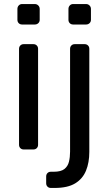

<svg xmlns="http://www.w3.org/2000/svg" viewBox="-20 -738 536 948"><path d="M97 0Q87 0 80.5 -6.5Q74 -13 74 -23V-497Q74 -507 80.5 -513.5Q87 -520 97 -520H145Q155 -520 161.5 -513.5Q168 -507 168 -497V-23Q168 -13 161.5 -6.5Q155 0 145 0ZM89 -617Q79 -617 72.5 -623.5Q66 -630 66 -640V-694Q66 -704 72.5 -711Q79 -718 89 -718H152Q162 -718 169 -711Q176 -704 176 -694V-640Q176 -630 169 -623.5Q162 -617 152 -617ZM231 190Q221 190 214.5 183.5Q208 177 208 167V133Q208 123 214.5 116.5Q221 110 231 110H245Q281 110 298 96.5Q315 83 320.5 60.5Q326 38 326 11V-497Q326 -507 332.5 -513.5Q339 -520 349 -520H398Q408 -520 414.5 -513.5Q421 -507 421 -497V12Q421 65 404.5 105Q388 145 351 167.5Q314 190 250 190ZM341 -617Q331 -617 324.5 -623.5Q318 -630 318 -640V-694Q318 -704 324.5 -711Q331 -718 341 -718H405Q415 -718 422 -711Q429 -704 429 -694V-640Q429 -630 422 -623.5Q415 -617 405 -617Z"/></svg>

Font: RubikRegular
Style: Regular
Weight: 400
Designer: Hubert and Fischer
Foundry: Hubert and Fischer
Version: Version 2.300;gftools[0.9.30]